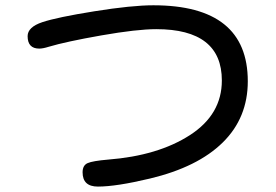

<svg xmlns="http://www.w3.org/2000/svg" viewBox="-20 -684 1040 723"><path d="M557.6 -664.1Q913.1 -664.1 913.1 -377.9Q913.1 -240.2 818.8 -147.5Q724.6 -54.7 544.9 -11.7Q418 18.6 348.6 18.6Q291 18.6 291 -35.2Q291 -61.5 310.1 -69.8Q329.1 -78.1 386.7 -83Q575.2 -97.7 695.3 -175.3Q815.4 -252.9 815.4 -380.9Q815.4 -574.2 568.4 -574.2Q496.1 -574.2 362.3 -550.8Q228.5 -527.3 163.1 -507.8Q141.6 -501 127.9 -501Q84 -501 84 -547.9Q84 -582 139.6 -600.6Q195.3 -619.1 335.9 -641.6Q476.6 -664.1 557.6 -664.1Z"/></svg>

Font: YuPearl-Regular
Style: Regular
Weight: 400
Designer: Max Yao
Foundry: Max-Everyday
Version: Version 1.011; ttfautohint (v1.8.3)